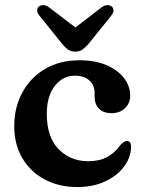

<svg xmlns="http://www.w3.org/2000/svg" viewBox="-20 -723 566 755"><path d="M492 -346.5Q492 -317.5 471.8 -297.8Q451.5 -278 418.5 -278Q386 -278 369 -296Q352 -314 352 -342.5V-357.5Q352 -388 331.2 -406.8Q310.5 -425.5 274.5 -425.5Q227.5 -425.5 195.8 -385.5Q164 -345.5 164 -275Q164 -184.5 210.2 -136.8Q256.5 -89 327.5 -89Q371.5 -89 402.5 -106.2Q433.5 -123.5 452.5 -152Q469.5 -169 479 -169Q496 -168.5 495.5 -143.5Q494 -102 466.8 -66.5Q439.5 -31 392.5 -9.2Q345.5 12.5 284 12.5Q211.5 12.5 155.5 -17.5Q99.5 -47.5 67.8 -101.2Q36 -155 36 -227Q36 -300.5 67.8 -359.2Q99.5 -418 157.2 -452Q215 -486 293.5 -486Q354.5 -486 399 -466.8Q443.5 -447.5 467.8 -415.8Q492 -384 492 -346.5ZM328.5 -551Q316 -536.5 304.5 -528.2Q293 -520 276.5 -520Q259.5 -520 247.8 -528Q236 -536 224 -551L135 -661.5Q126 -672.5 126.2 -682Q126.5 -691.5 132.5 -697Q140 -703 150.8 -702.8Q161.5 -702.5 173 -694L276.5 -615L379.5 -694Q391 -702.5 401.8 -702.8Q412.5 -703 420 -697Q426 -691.5 426.2 -682Q426.5 -672.5 417.5 -661.5Z"/></svg>

Font: Fraunces 9pt S050 SemiBold
Style: Regular
Weight: 600
Version: Version 1.000; ttfautohint (v1.8.3)